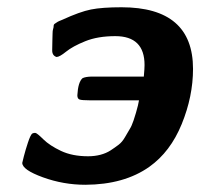

<svg xmlns="http://www.w3.org/2000/svg" viewBox="-20 -495 549 526"><path d="M41 -48.8Q41 -49.8 45.4 -66.9Q49.8 -84 56.4 -104Q63 -124 67.9 -128.9L73.2 -130.9H77.1Q82 -129.9 99.1 -113Q116.2 -96.2 147.2 -81.5Q178.2 -66.9 221.2 -66.9Q239.3 -66.9 255.1 -71Q271 -75.2 283 -83Q294.9 -90.8 304.9 -98.4Q314.9 -106 322.5 -119.4Q330.1 -132.8 335.4 -141.4Q340.8 -149.9 345.9 -165Q351.1 -180.2 352.5 -186Q354 -191.9 357.9 -206.1L360.8 -220.2H225.1Q205.1 -220.2 198.5 -222.2Q191.9 -224.1 191.9 -233.9Q193.8 -270 206.1 -280.8Q213.9 -284.7 230 -285.2H374Q376 -307.1 376 -316.9Q376 -396 295.9 -396Q248 -396 213.6 -382.1Q179.2 -368.2 161.1 -353.5Q143.1 -338.9 134.8 -338.9Q122.6 -342.8 123 -357.9Q123 -374 123.5 -384Q124 -394 124 -402.6Q124 -411.1 125.5 -415.5Q127 -419.9 127 -424.1Q127 -428.2 130.4 -430.2Q133.8 -432.1 135.5 -433.6Q137.2 -435.1 142.6 -437.5Q147.9 -439.9 150.9 -440.9Q198.7 -462.9 229.2 -469Q259.8 -475.1 313 -475.1Q508.8 -475.1 508.8 -306.2Q508.8 -231 477.8 -155Q446.8 -79.1 389.2 -38.1Q320.3 10.7 213.9 11.2Q153.8 11.2 97.4 -9.3Q41 -29.8 41 -48.8Z"/></svg>

Font: CMU Sans Serif
Style: BoldOblique
Weight: 700
Italic angle: -12°
Version: Version 0.7.0